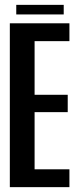

<svg xmlns="http://www.w3.org/2000/svg" viewBox="-20 -771 331 791"><path d="M20.5 0V-675H266V-601.5H122.5V-380.5H259V-309H122.5V-73.5H266V0ZM47 -711.5V-751H242.5V-711.5Z"/></svg>

Font: Anybody Condensed Medium
Style: Regular
Weight: 500
Width: 3
Designer: Tyler Finck
Foundry: Etcetera Type Company
Version: Version 1.010; ttfautohint (v1.8.3) -l 8 -r 50 -G 200 -x 14 